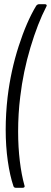

<svg xmlns="http://www.w3.org/2000/svg" viewBox="-20 -784 242 911"><path d="M44 100Q27 50 17 -20Q7 -90 7 -169Q7 -244 16 -323Q31 -448 68.5 -564.5Q106 -681 152 -757Q158 -764 165 -764H194Q199 -764 201 -760.5Q203 -757 200 -753Q159 -674 124.5 -559Q90 -444 76 -325Q66 -245 66 -160Q66 -86 74 -20Q82 46 96 96L97 99Q97 107 87 107H55Q47 107 44 100Z"/></svg>

Font: Barlow Condensed Light
Style: Italic
Weight: 300
Width: 3
Italic angle: -7°
Designer: Jeremy Tribby
Foundry: Tribby Type
Version: Version 1.408